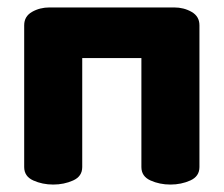

<svg xmlns="http://www.w3.org/2000/svg" viewBox="-20 -496 601 516"><path d="M448 -476Q474 -476 495 -464Q516 -452 516 -428V-47Q516 -22 491.5 -11Q467 0 438 0Q409 0 384.5 -11Q360 -22 360 -47V-340H201V-47Q201 -22 176.5 -11Q152 0 123 0Q94 0 69.5 -11Q45 -22 45 -47V-428Q45 -452 66 -464Q87 -476 113 -476Z"/></svg>

Font: AkaAcidDosis
Style: ExtraBold
Weight: 800
Designer: Edgar Tolentino, Pablo Impallari, Igino Marini, Aka-Acid
Foundry: Edgar Tolentino, Pablo Impallari, Igino Marini, Aka-Acid
Version: Version 1.007